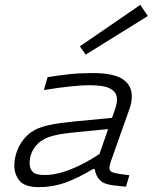

<svg xmlns="http://www.w3.org/2000/svg" viewBox="-20 -766 654 791"><path d="M164 -45Q196 -45 232 -55Q268 -65 310 -85.5Q352 -106 401 -139L370 -70H364Q297 -30 246 -12.5Q195 5 141 5Q82 5 60.5 -21.5Q39 -48 39 -84Q39 -115 51.5 -147.5Q64 -180 90 -206Q106 -222 128 -233Q150 -244 188.5 -252Q227 -260 290 -266L469 -283L454 -237L300 -222Q245 -217 213 -210Q181 -203 164 -194Q147 -185 136 -174Q118 -156 110 -136Q102 -116 102 -94Q102 -71 114.5 -58Q127 -45 164 -45ZM437 -102Q434 -93 432.5 -86Q431 -79 431 -74Q431 -62 440.5 -57.5Q450 -53 469 -50L513 -44L499 3L450 -2Q410 -6 392.5 -23Q375 -40 370 -70L375 -89L456 -322Q459 -332 460.5 -340.5Q462 -349 462 -356Q462 -385 436 -400Q410 -415 347 -415Q319 -415 270 -410Q221 -405 161 -395L176 -448Q224 -456 267.5 -460.5Q311 -465 363 -465Q446 -465 484.5 -440.5Q523 -416 523 -369Q523 -358 521 -345.5Q519 -333 514 -319ZM309 -575 558 -746 589 -700 333 -541Z"/></svg>

Font: Intel One Mono Light
Style: Italic
Weight: 300
Italic angle: -16°
Monospace: yes
Designer: Fred Shallcrass
Foundry: Frere-Jones Type LLC
Version: Version 1.004